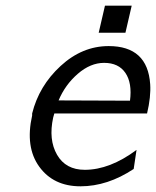

<svg xmlns="http://www.w3.org/2000/svg" viewBox="-20 -646 549 675"><path d="M327 -531 349 -626H443L421 -531ZM93 -240V-247Q117 -344 193 -414Q269 -484 362 -484Q499 -484 508 -350Q511 -306 497 -247H171Q170 -245 169 -240Q168 -235 167 -233Q150 -155 180.5 -102Q211 -49 278 -49Q366 -49 460 -119L450 -52Q358 9 263 9Q168 9 118 -60Q68 -129 93 -240ZM186 -293 437 -292Q445 -354 421 -389.5Q397 -425 346 -425Q298 -425 253.5 -386.5Q209 -348 186 -293Z"/></svg>

Font: Coval
Style: Light Italic
Weight: 300
Foundry: Context Ltd
Version: Version 001.000